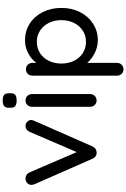

<svg xmlns="http://www.w3.org/2000/svg" viewBox="225 -964 939 1429"><g transform="rotate(-90 694.5 -249.5)"><path d="M516 -487Q516 -478 509 -462L319 -30Q313 -17 302 -9Q291 -1 278 0Q262 2 248.5 -6Q235 -14 228 -30L38 -462Q33 -477 33 -487Q33 -503 46 -516Q59 -529 80 -529Q95 -529 107 -521.5Q119 -514 126 -499L277 -148L428 -499Q442 -529 471 -529Q490 -529 503 -516.5Q516 -504 516 -487Z M661 0Q641 0 627.5 -14Q614 -28 614 -48V-481Q614 -501 627.5 -515Q641 -529 661 -529Q682 -529 695.5 -515Q709 -501 709 -481V-48Q709 -28 695.5 -14Q682 0 661 0ZM607 -639V-655Q607 -679 620.5 -689Q634 -699 662 -699Q690 -699 702.5 -688.5Q715 -678 715 -655V-639Q715 -615 702 -605Q689 -595 661 -595Q632 -595 619.5 -605.5Q607 -616 607 -639Z M1350 -262Q1350 -184 1318.5 -122.5Q1287 -61 1232 -26Q1177 9 1111 9Q1059 9 1014 -14Q969 -37 941 -70V152Q941 172 927.5 186Q914 200 893 200Q873 200 859.5 186.5Q846 173 846 152V-477Q846 -498 859 -512Q872 -526 893 -526Q914 -526 927.5 -512Q941 -498 941 -477V-448Q965 -483 1011 -508Q1057 -533 1109 -533Q1177 -533 1232 -498.5Q1287 -464 1318.5 -402Q1350 -340 1350 -262ZM1259 -262Q1259 -314 1238.5 -355.5Q1218 -397 1181 -421Q1144 -445 1098 -445Q1051 -445 1014 -421.5Q977 -398 956.5 -356Q936 -314 936 -262Q936 -210 956.5 -168Q977 -126 1014 -102.5Q1051 -79 1098 -79Q1144 -79 1181 -103Q1218 -127 1238.5 -168.5Q1259 -210 1259 -262Z"/></g></svg>

Font: Quicksand Medium
Style: Regular
Weight: 500
Designer: Andrew Paglinawan
Foundry: Andrew Paglinawan
Version: Version 3.000